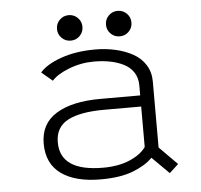

<svg xmlns="http://www.w3.org/2000/svg" viewBox="-50 -710 809 773"><g transform="rotate(-5 355.0 -324.0)"><path d="M291.5 -571Q276.5 -556 255 -556Q233.5 -556 218.5 -571Q203.5 -586 203.5 -607.5Q203.5 -629 218.5 -644Q233.5 -659 255 -659Q276.5 -659 291.5 -644Q306.5 -629 306.5 -607.5Q306.5 -586 291.5 -571ZM489.5 -571Q474.5 -556 453 -556Q431.5 -556 416.5 -571Q401.5 -586 401.5 -607.5Q401.5 -629 416.5 -644Q431.5 -659 453 -659Q474.5 -659 489.5 -644Q504.5 -629 504.5 -607.5Q504.5 -586 489.5 -571ZM605.5 10 537 -58Q510.5 -30 459 -9.5Q407.5 11 326.5 11Q224.5 11 167.2 -30Q110 -71 110 -152.5Q110 -232.5 174 -272.2Q238 -312 354 -312H514V-352.5Q514 -383 499.5 -405.2Q485 -427.5 459.8 -440Q434.5 -452.5 404.8 -458.2Q375 -464 340.5 -464Q287.5 -464 238.8 -445Q190 -426 169 -401.5L125 -438.5Q151 -469.5 211.2 -490.8Q271.5 -512 349 -512Q392.5 -512 431 -503.2Q469.5 -494.5 501 -477.2Q532.5 -460 551 -430.8Q569.5 -401.5 569.5 -363.5V-96.5L642 -23.5ZM340.5 -35Q403 -35 448.2 -54.5Q493.5 -74 514 -103.5V-267H364Q267.5 -267 217.2 -240.5Q167 -214 167 -152.5Q167 -35 340.5 -35Z"/></g></svg>

Font: League Mono UltraLight
Style: Regular
Weight: 200
Width: 6
Designer: Tyler Finck
Foundry: The League of Moveable Type / Tyler Finck
Version: Version 2.210